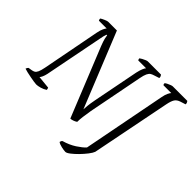

<svg xmlns="http://www.w3.org/2000/svg" viewBox="-204 -962 1419 1419"><g transform="rotate(45 505.5 -252.0)"><path d="M132 0Q124 0 105.5 -3Q87 -6 65.5 -10Q44 -14 24.5 -18.5Q5 -23 -6 -27Q-3 -39 6 -47L32 -51Q47 -53 57.5 -59Q68 -65 76 -82Q84 -99 91 -135L178 -587Q184 -618 193 -636.5Q202 -655 208 -661H127Q125 -663 123.5 -667.5Q122 -672 122 -679Q131 -686 152 -695Q173 -704 180 -704H272L509 -117Q510 -132 512 -156Q514 -180 523 -227L593 -585Q600 -616 608 -634.5Q616 -653 622 -659H540Q539 -661 537 -665Q535 -669 535 -676Q541 -681 553 -687.5Q565 -694 577 -699Q589 -704 595 -704H733Q736 -701 739.5 -693.5Q743 -686 742 -677L699 -663Q685 -659 674.5 -652Q664 -645 655.5 -627.5Q647 -610 640 -573L557 -147Q550 -106 546 -74.5Q542 -43 542 -19Q529 -10 514 -5Q499 0 489 0L271 -540Q257 -576 252 -596.5Q247 -617 246 -628H240Q236 -618 232 -602.5Q228 -587 225 -568L136 -115Q131 -92 124 -77Q117 -62 111 -56L211 -46Q213 -43 214.5 -37Q216 -31 216 -27Q197 -14 172.5 -7Q148 0 132 0ZM637 200Q622 200 595 194Q568 188 555 178Q557 165 566 158Q622 142 664 114.5Q706 87 727 64L853 -586Q859 -619 868 -637Q877 -655 883 -661H802Q800 -663 798 -666.5Q796 -670 797 -678Q802 -683 814 -689Q826 -695 838 -699.5Q850 -704 856 -704H1008Q1011 -700 1014.5 -693.5Q1018 -687 1017 -677L976 -664Q948 -655 936 -636Q924 -617 916 -577L793 43Q787 60 766.5 86.5Q746 113 720.5 139Q695 165 672 182.5Q649 200 637 200Z"/></g></svg>

Font: Texturina 72pt 72pt ExtraLight
Style: Italic
Weight: 200
Italic angle: -11°
Designer: Guillermo Torres Carreño
Foundry: Omnibus-Type
Version: Version 1.002; ttfautohint (v1.8.3)